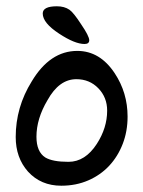

<svg xmlns="http://www.w3.org/2000/svg" viewBox="-20 -591 456 611"><path d="M249 -451Q218 -451 168 -484Q116 -518 116 -548Q116 -571 161 -571Q185 -571 201 -560Q214 -551 238 -514Q264 -476 264 -463Q264 -451 249 -451ZM175 0Q110 0 69 -45Q30 -89 30 -155Q30 -250 81 -332Q139 -429 226 -429Q298 -429 345 -358Q386 -296 386 -220Q386 -173 370.5 -133Q355 -93 327.5 -63.5Q300 -34 261 -17Q222 0 175 0ZM198 -76Q251 -76 288 -133Q321 -184 321 -239Q321 -281 293 -310Q265 -339 223 -339Q168 -339 131 -272Q96 -213 96 -156Q96 -108 124 -90Q147 -76 198 -76Z"/></svg>

Font: Dongol
Style: Regular
Weight: 400
Designer: Abdo Mohamed and Ibrahim Hamdi
Foundry: Protype Foundry
Version: Version 1.000;hotconv 1.0.109;makeotfexe 2.5.65596